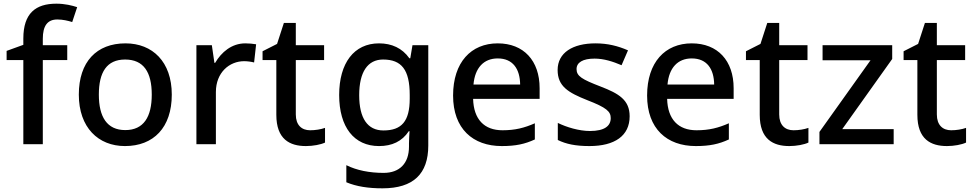

<svg xmlns="http://www.w3.org/2000/svg" viewBox="-20 -785 5303 1045"><path d="M346 -458V-539H213V-574C213 -644 238 -679 292 -679C322 -679 351 -672 373 -665L400 -746C373 -755 333 -765 287 -765C174 -765 107 -713 107 -575V-541L16 -508V-458H107V0H213V-458Z M915 -270C915 -449 810 -549 663 -549C506 -549 409 -449 409 -270C409 -91 515 10 660 10C816 10 915 -91 915 -270ZM518 -270C518 -392 561 -461 661 -461C762 -461 806 -392 806 -270C806 -149 762 -77 662 -77C562 -77 518 -149 518 -270Z M1315 -549C1241 -549 1185 -501 1151 -443H1147L1133 -539H1049V0H1155V-284C1155 -390 1228 -452 1309 -452C1326 -452 1348 -449 1363 -445L1374 -544C1358 -547 1334 -549 1315 -549Z M1668 -76C1622 -76 1590 -104 1590 -162V-458H1744V-539H1590V-660H1525L1488 -546L1409 -506V-458H1484V-160C1484 -27 1557 10 1645 10C1684 10 1726 2 1749 -9V-89C1727 -81 1696 -76 1668 -76Z M2043 -549C1907 -549 1826 -442 1826 -268C1826 -93 1907 10 2043 10C2113 10 2168 -15 2205 -71H2209C2208 -57 2206 -22 2206 -5V13C2206 104 2155 156 2068 156C1991 156 1921 142 1865 114V207C1920 230 1984 240 2062 240C2230 240 2311 161 2311 7V-539H2225L2213 -468H2208C2169 -523 2112 -549 2043 -549ZM2065 -461C2165 -461 2210 -406 2210 -268V-248C2210 -125 2166 -75 2067 -75C1980 -75 1935 -142 1935 -267C1935 -393 1981 -461 2065 -461Z M2689 -549C2544 -549 2446 -446 2446 -265C2446 -84 2554 10 2711 10C2787 10 2837 -1 2891 -26V-114C2834 -89 2784 -76 2715 -76C2615 -76 2558 -136 2555 -247H2917V-305C2917 -455 2830 -549 2689 -549ZM2689 -467C2772 -467 2810 -409 2811 -325H2557C2565 -416 2613 -467 2689 -467Z M3407 -152C3407 -241 3348 -276 3249 -314C3148 -353 3118 -370 3118 -409C3118 -445 3152 -466 3216 -466C3267 -466 3316 -450 3363 -430L3398 -511C3343 -535 3287 -549 3221 -549C3097 -549 3015 -498 3015 -404C3015 -315 3073 -281 3176 -240C3282 -199 3304 -178 3304 -142C3304 -100 3271 -72 3191 -72C3131 -72 3063 -93 3016 -116V-23C3061 -1 3112 10 3188 10C3326 10 3407 -46 3407 -152Z M3745 -549C3600 -549 3502 -446 3502 -265C3502 -84 3610 10 3767 10C3843 10 3893 -1 3947 -26V-114C3890 -89 3840 -76 3771 -76C3671 -76 3614 -136 3611 -247H3973V-305C3973 -455 3886 -549 3745 -549ZM3745 -467C3828 -467 3866 -409 3867 -325H3613C3621 -416 3669 -467 3745 -467Z M4299 -76C4253 -76 4221 -104 4221 -162V-458H4375V-539H4221V-660H4156L4119 -546L4040 -506V-458H4115V-160C4115 -27 4188 10 4276 10C4315 10 4357 2 4380 -9V-89C4358 -81 4327 -76 4299 -76Z M4844 0V-82H4564L4836 -464V-539H4457V-457H4718L4440 -67V0Z M5157 -76C5111 -76 5079 -104 5079 -162V-458H5233V-539H5079V-660H5014L4977 -546L4898 -506V-458H4973V-160C4973 -27 5046 10 5134 10C5173 10 5215 2 5238 -9V-89C5216 -81 5185 -76 5157 -76Z"/></svg>

Font: Noto Sans Malayalam Medium
Style: Regular
Weight: 500
Designer: Jelle Bosma - Monotype Design Team
Foundry: Monotype Imaging Inc.
Version: Version 2.104